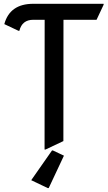

<svg xmlns="http://www.w3.org/2000/svg" viewBox="-20 -757 561 997"><path d="M211.4 19.5 211.9 -654.3H152.8Q94.7 -654.3 80.6 -597.2H75.7L2.4 -631.8Q31.2 -737.3 152.8 -737.3H518.1V-732.4L481.4 -654.3H309.6L309.1 -24.4L216.3 19.5ZM232.9 219.7H228L142.1 178.7L250 24.4H254.9L312 51.3Z"/></svg>

Font: Nova Oval
Style: Book
Weight: 400
Version: Version 2.000